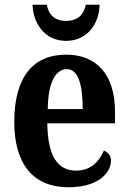

<svg xmlns="http://www.w3.org/2000/svg" viewBox="-20 -778 541 808"><path d="M258 -606C351 -606 398 -683 399 -758H341C331 -710 301 -690 258 -690C216 -690 186 -710 177 -758H117C119 -683 166 -606 258 -606ZM268 10C396 10 447 -52 447 -102C447 -124 434 -138 417 -144C397 -97 361 -60 301 -60C222 -60 181 -121 179 -259H464V-307C464 -465 386 -548 258 -548C119 -548 40 -453 40 -265C40 -91 117 10 268 10ZM328 -319H181C182 -428 213 -487 261 -487C309 -487 328 -423 328 -319Z"/></svg>

Font: Noto Serif Condensed
Style: Bold
Weight: 700
Width: 3
Designer: Monotype Design Team
Foundry: Monotype Imaging Inc.
Version: Version 2.015